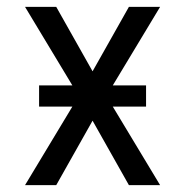

<svg xmlns="http://www.w3.org/2000/svg" viewBox="-20 -540 540 560"><path d="M53 0 191 -229H94V-291H191L53 -520H144L250 -332L356 -520H447L309 -291H406V-229H309L447 0H356L250 -188L144 0Z"/></svg>

Font: Iosevka srxl
Style: Regular
Weight: 400
Monospace: yes
Designer: Belleve Invis
Foundry: Belleve Invis
Version: Version 33.0.1; ttfautohint (v1.8.3)